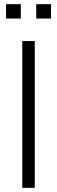

<svg xmlns="http://www.w3.org/2000/svg" viewBox="-20 -902 274 922"><path d="M87 0V-705H147V0ZM154 -813V-882H225V-813ZM9 -813V-882H80V-813Z"/></svg>

Font: Nunito Sans 10pt Condensed Light
Style: Regular
Weight: 300
Width: 3
Designer: Vernon Adams
Foundry: Vernon Adams
Version: Version 3.101;gftools[0.9.27]